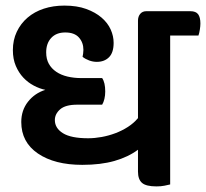

<svg xmlns="http://www.w3.org/2000/svg" viewBox="-20 -655 736 686"><path d="M588 -528V4Q580 6 567.5 8.5Q555 11 539 11Q502 11 487.5 -1.5Q473 -14 473 -42V-120Q438 -94 389 -80Q340 -66 274 -66Q175 -66 115.5 -106.5Q56 -147 56 -219Q56 -261 80 -291.5Q104 -322 142 -334Q122 -338 101 -349Q80 -360 63.5 -377.5Q47 -395 36.5 -419.5Q26 -444 26 -476Q26 -512 40 -541.5Q54 -571 78.5 -592Q103 -613 136.5 -624Q170 -635 210 -635Q255 -635 288 -623Q321 -611 343 -592Q365 -573 375.5 -549.5Q386 -526 386 -502Q386 -467 369.5 -450.5Q353 -434 326 -434Q312 -434 298.5 -439Q285 -444 275 -452Q276 -457 277 -463.5Q278 -470 278 -477Q278 -503 262 -521Q246 -539 213 -539Q181 -539 163 -519.5Q145 -500 145 -468Q145 -444 154.5 -427Q164 -410 181 -398.5Q198 -387 221 -381.5Q244 -376 271 -376H345Q356 -360 356 -328Q356 -314 353 -301.5Q350 -289 345 -281H256Q214 -281 195 -264.5Q176 -248 176 -226Q176 -197 205 -179Q234 -161 295 -161Q318 -161 343 -165.5Q368 -170 392 -179Q416 -188 437 -201.5Q458 -215 473 -233V-581Q473 -596 481 -605.5Q489 -615 503 -615H660Q680 -615 688 -604Q696 -593 696 -571Q696 -562 694 -549Q692 -536 689 -528Z"/></svg>

Font: Baloo 2 SemiBold
Style: Regular
Weight: 600
Designer: Sarang Kulkarni and Ek Type
Foundry: Ek Type
Version: Version 1.640;hotconv 1.0.111;makeotfexe 2.5.65597; ttfautoh